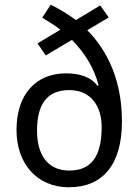

<svg xmlns="http://www.w3.org/2000/svg" viewBox="-20 -784 587 814"><path d="M195 -764 159 -709C185 -693 212 -677 236 -658L139 -600L174 -549L285 -615C338 -561 379 -497 398 -422L394 -420C366 -457 320 -473 260 -473C132 -473 50 -384 50 -233C50 -89 138 10 272 10C414 10 497 -84 497 -269C497 -437 440 -565 350 -656L441 -710L405 -761L302 -699C268 -724 232 -746 195 -764ZM274 -402C367 -402 411 -332 411 -246C411 -125 370 -61 274 -61C178 -61 137 -133 137 -230C137 -342 179 -402 274 -402Z"/></svg>

Font: Noto Sans Sinhala SemiCondensed
Style: Regular
Weight: 400
Width: 4
Designer: Jelle Bosma - Monotype Design Team
Foundry: Monotype Imaging Inc.
Version: Version 2.006